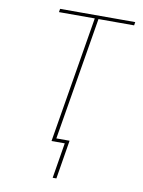

<svg xmlns="http://www.w3.org/2000/svg" viewBox="-100 -803 800 1072"><g transform="rotate(10 300.0 -267.0)"><path d="M275 201 308 0H233L352 -716H149L152 -735H578L575 -716H373L257 -19H332L296 201Z"/></g></svg>

Font: Iosevka SS04 Thin Extended
Style: Italic
Weight: 100
Width: 7
Italic angle: -9°
Monospace: yes
Designer: Belleve Invis
Foundry: Belleve Invis
Version: Version 19.0.0; ttfautohint (v1.8.4)